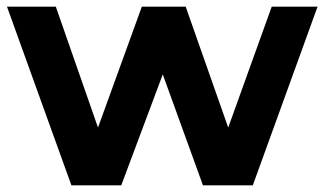

<svg xmlns="http://www.w3.org/2000/svg" viewBox="-20 -558 977 578"><path d="M936 -538 741 0H591L470 -334L345 0H195L1 -538H148L275 -174L407 -538H539L667 -174L798 -538Z"/></svg>

Font: APTA Sans Regular
Style: Bold Italic
Weight: 700
Version: Version 7.200